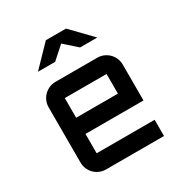

<svg xmlns="http://www.w3.org/2000/svg" viewBox="-170 -858 939 987"><g transform="rotate(-30 300.0 -365.0)"><path d="M520 -210.9H175.8V-96.2H520V0H175.8Q156.2 0 138.7 -7.6Q121.1 -15.1 108.2 -28.1Q95.2 -41 87.6 -58.6Q80.1 -76.2 80.1 -96.2V-423.8Q80.1 -443.8 87.6 -461.4Q95.2 -479 108.2 -491.9Q121.1 -504.9 138.7 -512.5Q156.2 -520 175.8 -520H423.8Q443.8 -520 461.4 -512.5Q479 -504.9 491.9 -491.9Q504.9 -479 512.5 -461.4Q520 -443.8 520 -423.8ZM175.8 -423.8V-307.1H423.8V-423.8ZM476.1 -609.9H374L299.8 -675.8L226.1 -609.9H124L240.2 -730H359.9Z"/></g></svg>

Font: Aldrich
Style: Regular
Weight: 400
Designer: Matthew Desmond
Foundry: Matthew Desmond
Version: Version 1.002 2011